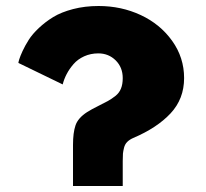

<svg xmlns="http://www.w3.org/2000/svg" viewBox="-20 -618 683 637"><path d="M41 -409.2Q41 -411.6 43.9 -421.4Q46.9 -431.2 54.9 -448.7Q63 -466.3 75.2 -485.6Q87.4 -504.9 108.9 -525.1Q130.4 -545.4 156.7 -561.5Q183.1 -577.6 222.4 -587.9Q261.7 -598.1 307.1 -598.1Q382.3 -598.1 446.8 -568.1Q511.2 -538.1 551 -482.7Q590.8 -427.2 590.8 -358.9Q590.8 -290 545.9 -241.9Q501 -193.8 421.9 -160.2Q409.7 -154.8 402.1 -147.2Q394.5 -139.6 391.6 -128.2Q388.7 -116.7 387.9 -108.4Q387.2 -100.1 387.2 -84V-1H222.2V-137.2Q222.2 -177.7 230.5 -202.1Q238.8 -226.6 269 -246.1Q283.7 -255.4 304.4 -265.6Q325.2 -275.9 337.6 -282.7Q350.1 -289.6 362.8 -299.6Q375.5 -309.6 381.3 -324Q387.2 -338.4 387.2 -358.9Q387.2 -394.5 363.8 -417.7Q340.3 -440.9 306.2 -440.9Q280.8 -440.9 259.3 -431.2Q237.8 -421.4 223.9 -405.3Q210 -389.2 201.2 -372.3Q192.4 -355.5 188 -337.9Z"/></svg>

Font: Hussar Preview
Style: Bold
Weight: 700
Foundry: Cannot Into Space Fonts, PlusOne Fonts
Version: Version 2.29RC2 "Millennial"